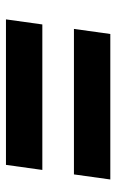

<svg xmlns="http://www.w3.org/2000/svg" viewBox="107 -672 390 644"><g transform="rotate(90 302.0 -350.0)"><path d="M94 -525H582L565 -403H77ZM62 -297H550L533 -175H45Z"/></g></svg>

Font: Pathway Extreme 8pt Thin 12pt ExtraBold
Style: Italic
Weight: 800
Italic angle: -8°
Version: Version 1.001;gftools[0.9.26]